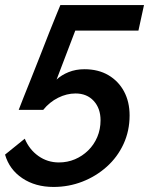

<svg xmlns="http://www.w3.org/2000/svg" viewBox="-57 -591 608 760"><path d="M155 149Q83 149 31.5 114.5Q-20 80 -37 21L41 -42Q59 1 95 26.5Q131 52 176 52Q210 52 239.5 39.5Q269 27 292 4.5Q315 -18 328 -48.5Q341 -79 341 -115Q341 -162 314 -191.5Q287 -221 242 -221Q207 -221 173 -204Q139 -187 114 -156H17Q22 -170 35.5 -203.5Q49 -237 66.5 -281Q84 -325 102.5 -372Q121 -419 137.5 -461.5Q154 -504 166.5 -533.5Q179 -563 182 -571H513L491 -470H241L167 -276Q186 -294 214.5 -305.5Q243 -317 277 -317Q332 -317 372 -293.5Q412 -270 434 -229Q456 -188 456 -134Q456 -73 432 -21Q408 31 365.5 69Q323 107 269 128Q215 149 155 149Z"/></svg>

Font: Raleway Thin SemiBold
Style: Italic
Weight: 600
Italic angle: -12°
Version: Version 4.026